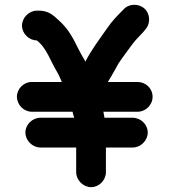

<svg xmlns="http://www.w3.org/2000/svg" viewBox="-20 -716 701 794"><path d="M529 -106H418V-4C418 29 390 58 357 58C324 58 295 29 295 -4V-106H147C114 -106 85 -135 85 -168C85 -201 114 -229 147 -229H287C284 -237 282 -246 280 -254H111C78 -254 50 -283 50 -316C50 -349 78 -377 111 -377H236C235 -379 231 -386 231 -388C226 -401 220 -412 214 -422C188 -465 172 -519 132 -549C100 -549 71 -577 71 -610C71 -643 100 -672 133 -672H140C178 -672 198 -656 223 -632C260 -599 279 -565 302 -518L320 -484C325 -477 329 -469 333 -461C358 -510 392 -555 423 -599C442 -628 466 -652 490 -676C511 -701 552 -703 577 -681C601 -660 604 -619 581 -594L572 -583C556 -565 539 -550 525 -530C507 -505 486 -478 469 -452L457 -430C446 -410 437 -395 426 -377H549C583 -377 611 -350 611 -316C611 -282 583 -254 549 -254H407C407 -253 407 -253 408 -252C409 -244 411 -236 412 -229H529C562 -229 591 -201 591 -168C591 -135 562 -106 529 -106Z"/></svg>

Font: Blanket
Style: Reversed
Weight: 700
Foundry: Cannot Into Space Fonts
Version: Version 0.9